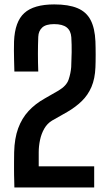

<svg xmlns="http://www.w3.org/2000/svg" viewBox="-20 -828 477 848"><path d="M43.5 0Q43 -19 42.8 -31.8Q42.5 -44.5 42.2 -55Q42 -65.5 42 -78.2Q42 -91 42 -109.5Q42 -128 42.5 -156Q44 -217 60.2 -261.2Q76.5 -305.5 106 -337.5Q135.5 -369.5 177.5 -393L238.5 -428Q274 -449 283.2 -477Q292.5 -505 294.5 -532Q296 -562.5 296.5 -597Q297 -631.5 295 -663Q293 -692.5 274.5 -707Q256 -721.5 219 -721.5Q182.5 -721.5 166.2 -706.2Q150 -691 149 -665.5Q147.5 -628 147.5 -590.2Q147.5 -552.5 149 -512H43.5Q43 -539 42.2 -561.5Q41.5 -584 41.5 -604.2Q41.5 -624.5 42 -645Q45.5 -732.5 87.5 -770.5Q129.5 -808.5 219.5 -808.5Q283 -808.5 322.2 -792Q361.5 -775.5 380.2 -739.5Q399 -703.5 401.5 -645Q402 -632.5 402.2 -617.2Q402.5 -602 402.5 -586Q402.5 -570 402.2 -555.5Q402 -541 401.5 -530.5Q399.5 -480.5 384 -444.2Q368.5 -408 341.2 -381.5Q314 -355 277 -333.5L210 -295.5Q188.5 -282.5 175.5 -259.8Q162.5 -237 156.8 -209.8Q151 -182.5 151 -156V-93.5H396V0Z"/></svg>

Font: Big Shoulders Medium
Style: Regular
Weight: 500
Designer: Patric King
Foundry: XO Type Co
Version: Version 2.002